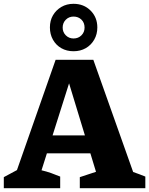

<svg xmlns="http://www.w3.org/2000/svg" viewBox="-24 -988 783 1008"><path d="M675 -85Q691 -80 707 -73.5Q723 -67 739 -61V0H395V-58L480 -86L318 -618H360L194 -94Q220 -88 244 -79.5Q268 -71 292 -61V0H-4V-58L65 -95L268 -674H466ZM166 -183V-277H560V-183ZM362 -719Q326 -719 298 -735Q270 -751 254 -779.5Q238 -808 238 -844Q238 -880 254 -907.5Q270 -935 298 -951.5Q326 -968 362 -968Q416 -968 451.5 -932.5Q487 -897 487 -844Q487 -808 470.5 -779.5Q454 -751 426 -735Q398 -719 362 -719ZM362 -786Q387 -786 403.5 -802.5Q420 -819 420 -843Q420 -869 403.5 -885Q387 -901 362 -901Q338 -901 321.5 -884.5Q305 -868 305 -843Q305 -819 321.5 -802.5Q338 -786 362 -786Z"/></svg>

Font: Piazzolla Thin Black
Style: Regular
Weight: 900
Version: Version 2.005